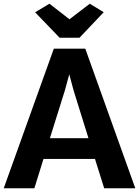

<svg xmlns="http://www.w3.org/2000/svg" viewBox="-22 -1011 746 1031"><path d="M162.5 0H-2L267 -749.5H436L704.5 0H537.5L488 -157.5H211.5ZM326.5 -526 246 -269H453L373 -526L350 -612ZM298 -808.5 166.5 -945 243.5 -991 351 -907.5 460 -991 535 -945.5 405 -808.5Z"/></svg>

Font: Merriweather Sans
Style: Bold
Weight: 700
Designer: Eben Sorkin
Foundry: Eben Sorkin
Version: Version 1.008; ttfautohint (v1.7.19-72a1) -l 8 -r 50 -G 200 